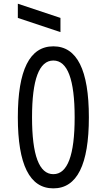

<svg xmlns="http://www.w3.org/2000/svg" viewBox="-20 -1036 587 1056"><path d="M78.1 -390.6Q78.1 -781.2 273.4 -781.2Q468.8 -781.2 468.8 -390.6Q468.8 0 273.4 0Q78.1 0 78.1 -390.6ZM156.2 -390.6Q156.2 -78.1 273.4 -78.1Q390.6 -78.1 390.6 -390.6Q390.6 -703.1 273.4 -703.1Q156.2 -703.1 156.2 -390.6ZM78.1 -937.5V-1015.6L312.5 -937.5V-859.4Z"/></svg>

Font: Luculent
Style: Regular
Weight: 400
Monospace: yes
Designer: Andrew Kensler
Version: Version 1.0.0-845fa02f9341